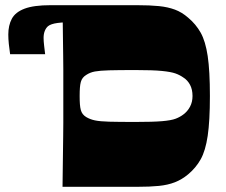

<svg xmlns="http://www.w3.org/2000/svg" viewBox="-20 -720 871 740"><path d="M221 0Q222 -71 222.5 -117Q223 -163 223.5 -193Q224 -223 224 -246Q224 -269 224 -292.5Q224 -316 224 -350Q224 -383 224 -406.5Q224 -430 224 -452.5Q224 -475 223.5 -505.5Q223 -536 222.5 -582Q222 -628 221 -700H508Q558 -700 592.5 -696.5Q627 -693 654 -683Q681 -673 705 -652Q735 -627 753.5 -594Q772 -561 780.5 -504Q789 -447 789 -350Q789 -254 780.5 -196.5Q772 -139 753.5 -106Q735 -73 705 -48Q681 -28 654 -17.5Q627 -7 592.5 -3.5Q558 0 508 0ZM502 -250Q570 -250 605 -253Q640 -256 657 -262.5Q674 -269 687 -279Q703 -291 712.5 -309Q722 -327 722 -350Q722 -375 712.5 -393Q703 -411 687 -421Q673 -431 656 -437Q639 -443 604.5 -446.5Q570 -450 502 -450Q437 -450 401 -449Q365 -448 346 -444.5Q327 -441 312 -431Q304 -426 299 -419.5Q294 -413 291.5 -404Q289 -395 288 -382Q287 -369 287 -350Q287 -331 288 -318Q289 -305 291.5 -296Q294 -287 299 -280.5Q304 -274 312 -269Q327 -260 346 -256Q365 -252 401 -251Q437 -250 502 -250ZM283 -635Q228 -635 202 -631.5Q176 -628 165 -619Q157 -612 152.5 -600.5Q148 -589 148 -574Q148 -566 148.5 -560.5Q149 -555 150 -544.5Q151 -534 154 -511H19Q16 -531 14 -550.5Q12 -570 12 -587Q12 -622 25.5 -647.5Q39 -673 74.5 -686.5Q110 -700 175 -700Q203 -700 224.5 -700Q246 -700 265 -700Z"/></svg>

Font: Ojuju ExtraBold
Style: Regular
Weight: 800
Designer: Chisaokwu Joboson, Mirko Velimirovic
Foundry: Udi Foundry
Version: Version 1.000